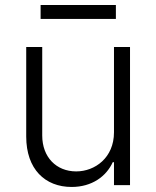

<svg xmlns="http://www.w3.org/2000/svg" viewBox="-20 -731 617 758"><path d="M437.5 -711.3H140.3V-656.2H437.5ZM430 -208.5C430 -108.3 354.8 -54.3 280.9 -54.3C202.1 -54.3 146.7 -110.8 146.7 -196V-545.5H83.5V-192.1C83.5 -62.9 158 7.1 262.8 7.1C342.7 7.1 399.5 -34.4 425.1 -90.6H430V0H493.3V-545.5H430Z"/></svg>

Font: TID UI Light
Style: Regular
Weight: 300
Designer: The TID Project Authors
Foundry: Bakken & Bæck
Version: Version 1.001;hotconv 1.0.109;makeotfexe 2.5.65596